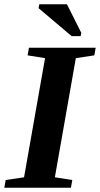

<svg xmlns="http://www.w3.org/2000/svg" viewBox="-30 -878 467 898"><path d="M226.6 -48.8 308.1 -36.1 301.8 0H-9.8L-3.4 -36.1L82.5 -48.8L180.7 -606L99.1 -619.1L105.5 -654.8H417.5L411.1 -619.1L324.7 -606ZM305.2 -709 150.4 -839.8 153.8 -857.9H283.2L350.1 -724.6L347.2 -709Z"/></svg>

Font: Tinos
Style: Bold Italic
Weight: 700
Italic angle: -16.333°
Designer: Steve Matteson
Foundry: Monotype Imaging Inc.
Version: Version 1.23